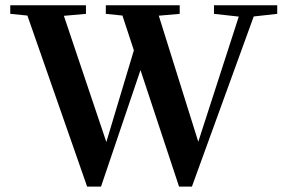

<svg xmlns="http://www.w3.org/2000/svg" viewBox="-20 -683 1084 722"><path d="M307.6 18.6 83 -624.5 18.6 -630.9V-663.1H303.2V-630.9L220.2 -623.5L379.9 -148.9L483.4 -493.7L440.4 -624.5L377.9 -630.9V-663.1H655.8V-630.9L577.1 -624L725.6 -149.9L877.9 -620.6L784.7 -630.9V-663.1H1022.5V-630.9L934.1 -621.1L701.7 18.6H653.3L508.3 -419.4L359.9 18.6Z"/></svg>

Font: Elstob 10pt SemiBold
Style: Regular
Weight: 600
Designer: Peter S. Baker
Version: Version 1.015